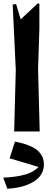

<svg xmlns="http://www.w3.org/2000/svg" viewBox="-48 -808 294 1180"><path d="M39 0 49 -378 30 -780 51 -783 79 -689 185 -788 194 -784V-629L186 -384L196 0ZM222 204Q222 228 211 252.5Q200 277 174.5 297.5Q149 318 105.5 333Q62 348 -3 352L-28 284Q53 280 106 265Q159 250 189 218L11 165L44 62Q144 82 183 117Q222 152 222 204Z"/></svg>

Font: Trickster
Style: Regular
Weight: 400
Designer: Jean-Baptiste Morizot
Foundry: Jean-Baptiste Morizot
Version: Version 2.000;PS 2.0;hotconv 1.0.88;makeotf.lib2.5.647800